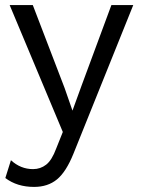

<svg xmlns="http://www.w3.org/2000/svg" viewBox="-20 -520 556 755"><path d="M504 -500 269 84Q240 156 204 185.5Q168 215 114 215Q47 215 1 180L23 110Q61 145 110 145Q139 145 161.5 127.5Q184 110 201 64L227 -1L18 -500H109L234 -174L265 -85L301 -184L418 -500Z"/></svg>

Font: Elaine Sans
Style: Regular
Weight: 400
Designer: Wei Huang
Foundry: Wei Huang
Version: Version 2.001;December 24, 2019;FontCreator 12.0.0.2547 64-b